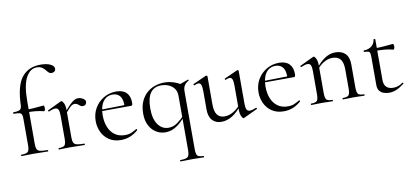

<svg xmlns="http://www.w3.org/2000/svg" viewBox="-85 -1028 3473 1606"><g transform="rotate(-10 1651.5 -225.5)"><path d="M32 0Q29 0 29 -6Q29 -12 32 -12Q75 -12 88 -25Q101 -38 101 -81V-306Q101 -330 96 -341.5Q91 -353 76 -356.5Q61 -360 28 -360Q25 -360 25 -366.5Q25 -373 28 -373Q70 -373 84 -383Q98 -393 99 -418Q104 -584 160 -655Q216 -726 319 -726Q372 -726 403.5 -710.5Q435 -695 435 -673Q435 -657 424.5 -649Q414 -641 400 -641Q388 -641 379.5 -647.5Q371 -654 361 -667Q346 -687 328.5 -698Q311 -709 284 -709Q229 -709 193.5 -645Q158 -581 158 -439V-81Q158 -52 164.5 -37Q171 -22 192 -17Q213 -12 256 -12Q259 -12 259 -6Q259 0 256 0Q223 0 192 -1Q161 -2 128 -2Q102 -2 76.5 -1Q51 0 32 0ZM283 -337Q244 -347 208.5 -350Q173 -353 133 -353V-375Q172 -375 208.5 -378Q245 -381 286 -385Q289 -385 291 -378Q293 -371 293 -361Q293 -354 290 -345Q287 -336 283 -337Z M448 -271 444 -282Q481 -327 505 -351.5Q529 -376 546.5 -385.5Q564 -395 580 -395Q601 -395 621.5 -383Q642 -371 642 -354Q642 -341 633.5 -332Q625 -323 609 -323Q596 -323 587 -331Q578 -339 568 -346Q558 -353 542 -353Q533 -353 523 -348Q513 -343 496 -325.5Q479 -308 448 -271ZM350 0Q347 0 347 -6Q347 -12 350 -12Q389 -12 400.5 -25.5Q412 -39 412 -81V-279Q412 -312 404.5 -327.5Q397 -343 377 -343Q367 -343 353.5 -339Q340 -335 323 -328Q319 -327 316.5 -332Q314 -337 318 -339L434 -394Q437 -395 440 -395Q447 -395 458 -374Q469 -353 469 -313V-81Q469 -53 476 -37.5Q483 -22 504 -17Q525 -12 566 -12Q570 -12 570 -6Q570 0 566 0Q542 0 509.5 -1Q477 -2 441 -2Q415 -2 391 -1Q367 0 350 0Z M876 12Q816 12 775 -15.5Q734 -43 713.5 -87Q693 -131 693 -180Q693 -241 721 -289.5Q749 -338 797.5 -366.5Q846 -395 904 -395Q961 -395 990.5 -365Q1020 -335 1020 -281Q1020 -268 1017.5 -261.5Q1015 -255 1008 -255H952Q956 -316 934 -345.5Q912 -375 871 -375Q818 -375 788.5 -333Q759 -291 759 -218Q759 -161 777 -117Q795 -73 830 -48Q865 -23 915 -23Q949 -23 971 -33Q993 -43 1015 -56Q1017 -58 1020.5 -53.5Q1024 -49 1022 -46Q987 -15 950.5 -1.5Q914 12 876 12ZM741 -254 740 -267 967 -271V-255Z M1251 13Q1210 13 1174.5 -8.5Q1139 -30 1117 -71.5Q1095 -113 1095 -171Q1095 -234 1115 -277.5Q1135 -321 1167 -348Q1199 -375 1237.5 -387Q1276 -399 1313 -399Q1387 -399 1458 -356L1412 -269Q1412 -304 1395.5 -328.5Q1379 -353 1349.5 -366.5Q1320 -380 1282 -380Q1223 -380 1192 -337Q1161 -294 1161 -204Q1161 -116 1195.5 -68Q1230 -20 1285 -20Q1326 -20 1361 -45.5Q1396 -71 1426 -103L1434 -96Q1413 -73 1386.5 -47.5Q1360 -22 1326.5 -4.5Q1293 13 1251 13ZM1333 275Q1331 275 1331 269Q1331 263 1333 263Q1383 263 1397.5 250Q1412 237 1412 194V-352L1512 -388Q1516 -390 1518 -385.5Q1520 -381 1516 -379Q1493 -366 1480.5 -347Q1468 -328 1468 -295V194Q1468 237 1480 250Q1492 263 1532 263Q1534 263 1534 269Q1534 275 1532 275Q1513 275 1489.5 274Q1466 273 1439 273Q1410 273 1383 274Q1356 275 1333 275Z M1729 8Q1680 8 1651.5 -23.5Q1623 -55 1623 -115V-268Q1623 -307 1616.5 -324.5Q1610 -342 1593 -342Q1579 -342 1559 -332Q1555 -331 1552.5 -337Q1550 -343 1554 -344L1665 -394Q1667 -395 1669 -395Q1672 -395 1675.5 -392.5Q1679 -390 1679 -387V-148Q1679 -89 1700 -60.5Q1721 -32 1763 -32Q1801 -32 1839.5 -55Q1878 -78 1907 -117L1912 -106Q1866 -47 1821.5 -19.5Q1777 8 1729 8ZM1944 -387V-107Q1944 -73 1952 -58Q1960 -43 1979 -43Q1989 -43 2001.5 -46.5Q2014 -50 2032 -57Q2037 -59 2039 -53.5Q2041 -48 2037 -46L1920 9Q1918 10 1916 10Q1908 10 1898 -11.5Q1888 -33 1888 -73V-268Q1888 -307 1881.5 -324.5Q1875 -342 1858 -342Q1844 -342 1824 -332Q1820 -331 1818 -337Q1816 -343 1820 -344L1931 -394Q1933 -395 1934 -395Q1937 -395 1940.5 -392.5Q1944 -390 1944 -387Z M2259 12Q2199 12 2158 -15.5Q2117 -43 2096.5 -87Q2076 -131 2076 -180Q2076 -241 2104 -289.5Q2132 -338 2180.5 -366.5Q2229 -395 2287 -395Q2344 -395 2373.5 -365Q2403 -335 2403 -281Q2403 -268 2400.5 -261.5Q2398 -255 2391 -255H2335Q2339 -316 2317 -345.5Q2295 -375 2254 -375Q2201 -375 2171.5 -333Q2142 -291 2142 -218Q2142 -161 2160 -117Q2178 -73 2213 -48Q2248 -23 2298 -23Q2332 -23 2354 -33Q2376 -43 2398 -56Q2400 -58 2403.5 -53.5Q2407 -49 2405 -46Q2370 -15 2333.5 -1.5Q2297 12 2259 12ZM2124 -254 2123 -267 2350 -271V-255Z M2762 0Q2759 0 2759 -6Q2759 -12 2762 -12Q2801 -12 2812.5 -25.5Q2824 -39 2824 -81V-243Q2824 -303 2802 -330.5Q2780 -358 2732 -358Q2696 -358 2658 -335Q2620 -312 2593 -272L2589 -284Q2633 -343 2676.5 -371Q2720 -399 2765 -399Q2820 -399 2850.5 -368.5Q2881 -338 2881 -277V-81Q2881 -39 2892.5 -25.5Q2904 -12 2943 -12Q2946 -12 2946 -6Q2946 0 2943 0Q2926 0 2902.5 -1Q2879 -2 2853 -2Q2827 -2 2803 -1Q2779 0 2762 0ZM2493 0Q2490 0 2490 -6Q2490 -12 2493 -12Q2532 -12 2543.5 -25.5Q2555 -39 2555 -81V-279Q2555 -312 2547.5 -327.5Q2540 -343 2520 -343Q2510 -343 2496.5 -339Q2483 -335 2466 -328Q2462 -327 2459.5 -332Q2457 -337 2461 -339L2577 -394Q2580 -395 2583 -395Q2590 -395 2601 -374Q2612 -353 2612 -313V-81Q2612 -39 2623.5 -25.5Q2635 -12 2674 -12Q2677 -12 2677 -6Q2677 0 2674 0Q2657 0 2633.5 -1Q2610 -2 2584 -2Q2558 -2 2534 -1Q2510 0 2493 0Z M3153 12Q3129 12 3107 4.5Q3085 -3 3071 -21Q3057 -39 3057 -70V-305Q3057 -329 3054 -341Q3051 -353 3040 -356.5Q3029 -360 3006 -360Q3002 -360 3002 -366.5Q3002 -373 3006 -373Q3046 -374 3071.5 -395Q3097 -416 3100 -449Q3100 -452 3107.5 -452Q3115 -452 3115 -449V-104Q3115 -63 3135.5 -43Q3156 -23 3194 -23Q3220 -23 3240.5 -31.5Q3261 -40 3274 -51Q3278 -53 3281.5 -48.5Q3285 -44 3281 -41Q3244 -13 3214.5 -0.5Q3185 12 3153 12ZM3250 -337Q3211 -347 3175 -350Q3139 -353 3098 -353V-375Q3138 -375 3175 -378Q3212 -381 3254 -385Q3256 -385 3258.5 -378Q3261 -371 3261 -361Q3261 -354 3257.5 -345Q3254 -336 3250 -337Z"/></g></svg>

Font: Cormorant Infant Light
Style: Regular
Weight: 400
Version: Version 4.001